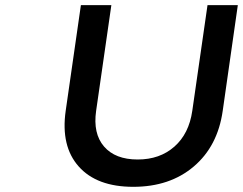

<svg xmlns="http://www.w3.org/2000/svg" viewBox="-20 -720 943 745"><path d="M234.9 -290 293.9 -700.2H412.1L353 -290Q340.3 -201.7 383.8 -151.4Q427.2 -101.1 514.2 -101.1Q600.1 -101.1 656.7 -151.1Q713.4 -201.2 726.1 -290L785.2 -700.2H902.8L844.2 -290Q824.7 -152.8 731.9 -74Q639.2 4.9 497.1 4.9Q355.5 4.9 285.4 -74Q215.3 -152.8 234.9 -290Z"/></svg>

Font: Trueno
Style: Italic
Weight: 400
Designer: Julieta Ulanovsky
Foundry: Julieta Ulanovsky
Version: Version 3.001b | FøM Fix